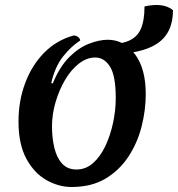

<svg xmlns="http://www.w3.org/2000/svg" viewBox="-20 -733 712 768"><path d="M266 15Q215 15 166 -12.5Q117 -40 85.5 -98Q54 -156 54 -247Q54 -330 81 -401.5Q108 -473 157 -522.5Q206 -572 274 -591Q285 -591 292.5 -585Q300 -579 301 -571Q266 -549 233 -508Q200 -467 185 -401L191 -399Q219 -467 257.5 -505Q296 -543 337 -558.5Q378 -574 411 -574Q476 -574 519.5 -516.5Q563 -459 563 -357Q563 -293 546.5 -227.5Q530 -162 494 -107Q458 -52 402 -18.5Q346 15 266 15ZM286 -55Q323 -55 352 -80.5Q381 -106 401 -148Q421 -190 432 -240.5Q443 -291 443 -341Q443 -430 420 -466.5Q397 -503 361 -503Q327 -503 295.5 -478.5Q264 -454 240 -413Q216 -372 202 -323.5Q188 -275 188 -228Q188 -181 197.5 -141.5Q207 -102 228.5 -78.5Q250 -55 286 -55ZM411 -516 391 -554Q454 -554 490.5 -568Q527 -582 542.5 -615.5Q558 -649 558 -707Q582 -713 606 -713Q647 -713 672 -692Q672 -601 608.5 -558.5Q545 -516 411 -516Z"/></svg>

Font: Merienda SemiBold
Style: Regular
Weight: 600
Designer: Eduardo Rodriguez Tunni
Foundry: Eduardo Rodriguez Tunni
Version: Version 2.001; ttfautohint (v1.8.4.7-5d5b)